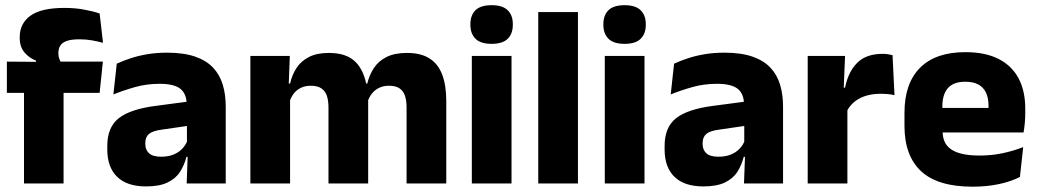

<svg xmlns="http://www.w3.org/2000/svg" viewBox="-20 -707 4003 740"><path d="M228 -676.5Q268.5 -676.5 303.2 -670.2Q338 -664 364 -655L377 -542Q357 -547.5 334.5 -551.5Q312 -555.5 285.5 -555.5Q254 -555.5 236.2 -548.8Q218.5 -542 211.8 -530.2Q205 -518.5 205 -502V-501Q205 -489 208.8 -479.5Q212.5 -470 217.5 -461.5L118.5 -458V-473.5Q92.5 -483.5 74.2 -505Q56 -526.5 56 -561V-563.5Q56 -617 97.8 -646.8Q139.5 -676.5 228 -676.5ZM72.5 0V-426.5H225V0ZM6.5 -349V-469.5L138.5 -468.5L196.5 -469.5H376.5L364 -349Z M699.5 0 704 -123 700.5 -130.5V-284L699.5 -304Q699.5 -345 675.5 -364.5Q651.5 -384 595 -384Q545.5 -384 501 -371.5Q456.5 -359 417 -343L430 -461.5Q453.5 -472.5 482.8 -482.2Q512 -492 547.5 -498Q583 -504 623.5 -504Q688 -504 731.5 -489Q775 -474 801 -446.5Q827 -419 838.5 -380.8Q850 -342.5 850 -296.5V0ZM543 11.5Q469.5 11.5 431.5 -25.5Q393.5 -62.5 393.5 -131V-144.5Q393.5 -217 438.2 -251.8Q483 -286.5 580.5 -299L712.5 -316.5L721.5 -224.5L604.5 -207.5Q569 -203 554.5 -191Q540 -179 540 -155.5V-152Q540 -129.5 554.5 -116.2Q569 -103 601 -103Q629 -103 649.2 -111.5Q669.5 -120 682.5 -133.8Q695.5 -147.5 702 -164.5L723.5 -102.5H698.5Q690.5 -70.5 673.8 -44.5Q657 -18.5 625.5 -3.5Q594 11.5 543 11.5Z M1547 0V-293Q1547 -319 1540.8 -337.8Q1534.5 -356.5 1519.8 -366.5Q1505 -376.5 1479 -376.5Q1457 -376.5 1440.5 -368.2Q1424 -360 1413 -345.8Q1402 -331.5 1396.5 -313.5L1382 -385H1395.5Q1403.5 -418 1421 -444.8Q1438.5 -471.5 1469.5 -487.2Q1500.5 -503 1549 -503Q1601.5 -503 1634.8 -482.2Q1668 -461.5 1684 -420.2Q1700 -379 1700 -317.5V0ZM945 0V-491.5H1097L1092 -359L1098 -354V0ZM1246 0V-293Q1246 -319 1239.8 -337.8Q1233.5 -356.5 1218.5 -366.5Q1203.5 -376.5 1178 -376.5Q1155.5 -376.5 1139 -368.2Q1122.5 -360 1111.8 -345.8Q1101 -331.5 1095.5 -313.5L1072 -385H1098Q1105.5 -418.5 1122.8 -445Q1140 -471.5 1170.5 -487.2Q1201 -503 1247.5 -503Q1316 -503 1350.8 -467.8Q1385.5 -432.5 1394.5 -365.5Q1396 -355.5 1397.5 -341Q1399 -326.5 1399 -315V0Z M1798.5 0V-491.5H1951.5V0ZM1875 -538Q1832 -538 1812.5 -557.8Q1793 -577.5 1793 -611V-614.5Q1793 -648 1812.5 -667.5Q1832 -687 1875 -687Q1917 -687 1936.8 -667.5Q1956.5 -648 1956.5 -614.5V-611Q1956.5 -577 1936.8 -557.5Q1917 -538 1875 -538Z M2054.5 0V-660.5H2207.5V0Z M2311 0V-491.5H2464V0ZM2387.5 -538Q2344.5 -538 2325 -557.8Q2305.5 -577.5 2305.5 -611V-614.5Q2305.5 -648 2325 -667.5Q2344.5 -687 2387.5 -687Q2429.5 -687 2449.2 -667.5Q2469 -648 2469 -614.5V-611Q2469 -577 2449.2 -557.5Q2429.5 -538 2387.5 -538Z M2847.5 0 2852 -123 2848.5 -130.5V-284L2847.5 -304Q2847.5 -345 2823.5 -364.5Q2799.5 -384 2743 -384Q2693.5 -384 2649 -371.5Q2604.5 -359 2565 -343L2578 -461.5Q2601.5 -472.5 2630.8 -482.2Q2660 -492 2695.5 -498Q2731 -504 2771.5 -504Q2836 -504 2879.5 -489Q2923 -474 2949 -446.5Q2975 -419 2986.5 -380.8Q2998 -342.5 2998 -296.5V0ZM2691 11.5Q2617.5 11.5 2579.5 -25.5Q2541.5 -62.5 2541.5 -131V-144.5Q2541.5 -217 2586.2 -251.8Q2631 -286.5 2728.5 -299L2860.5 -316.5L2869.5 -224.5L2752.5 -207.5Q2717 -203 2702.5 -191Q2688 -179 2688 -155.5V-152Q2688 -129.5 2702.5 -116.2Q2717 -103 2749 -103Q2777 -103 2797.2 -111.5Q2817.5 -120 2830.5 -133.8Q2843.5 -147.5 2850 -164.5L2871.5 -102.5H2846.5Q2838.5 -70.5 2821.8 -44.5Q2805 -18.5 2773.5 -3.5Q2742 11.5 2691 11.5Z M3243 -276 3201 -369H3237Q3249 -430 3283.8 -464.8Q3318.5 -499.5 3382 -499.5Q3393 -499.5 3402.2 -498Q3411.5 -496.5 3420 -494.5L3427.5 -340Q3417 -343 3403 -344.2Q3389 -345.5 3374.5 -345.5Q3325.5 -345.5 3292 -327.2Q3258.5 -309 3243 -276ZM3093 0V-491.5H3237L3230.5 -334.5L3246 -332.5V0Z M3728 12.5Q3594 12.5 3530 -47.2Q3466 -107 3466 -221.5V-272.5Q3466 -385.5 3526 -445.8Q3586 -506 3700.5 -506Q3777.5 -506 3828.8 -479.8Q3880 -453.5 3905.8 -405Q3931.5 -356.5 3931.5 -288.5V-272Q3931.5 -253 3929.8 -233.2Q3928 -213.5 3925 -196.5H3787Q3789 -225.5 3789.5 -251.2Q3790 -277 3790 -298Q3790 -328.5 3780.5 -349.2Q3771 -370 3751.2 -381Q3731.5 -392 3700.5 -392Q3654.5 -392 3633.2 -367.2Q3612 -342.5 3612 -297V-252L3613 -235.5V-200.5Q3613 -181.5 3619.2 -164.5Q3625.5 -147.5 3641.2 -134.8Q3657 -122 3684.8 -114.8Q3712.5 -107.5 3755.5 -107.5Q3801 -107.5 3843 -116.2Q3885 -125 3923.5 -140L3911 -25Q3877 -7.5 3830.5 2.5Q3784 12.5 3728 12.5ZM3547 -196.5V-291H3894V-196.5Z"/></svg>

Font: Anek Bangla Medium
Style: Bold
Weight: 700
Version: Version 1.003